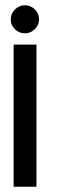

<svg xmlns="http://www.w3.org/2000/svg" viewBox="-20 -566 232 732"><path d="M32 146V-396H119V146ZM75 -439Q53 -439 37 -454.5Q21 -470 21 -492Q21 -514 37 -530Q53 -546 75 -546Q97 -546 113 -530Q129 -514 129 -492Q129 -471 113 -455Q97 -439 75 -439Z"/></svg>

Font: Stick No Bills Medium
Style: Regular
Weight: 500
Version: Version 2.000